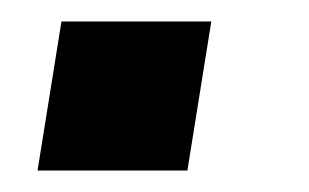

<svg xmlns="http://www.w3.org/2000/svg" viewBox="-20 -159 288 179"><path d="M15 0 37.3 -139H177L154.7 0Z"/></svg>

Font: Nunito Sans 12pt ExtraLight
Style: Italic
Weight: 200
Italic angle: -9°
Designer: Vernon Adams
Foundry: Vernon Adams
Version: Version 3.101;gftools[0.9.27]